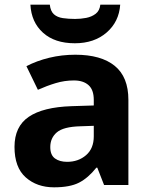

<svg xmlns="http://www.w3.org/2000/svg" viewBox="-20 -791 644 821"><path d="M302 -557Q412 -557 470.5 -509.5Q529 -462 529 -364V0H425L396 -74H392Q357 -30 318 -10Q279 10 211 10Q138 10 90 -32.5Q42 -75 42 -163Q42 -250 103 -291.5Q164 -333 286 -337L381 -340V-364Q381 -407 358.5 -427Q336 -447 296 -447Q256 -447 218 -435.5Q180 -424 142 -407L93 -508Q137 -531 190.5 -544Q244 -557 302 -557ZM323 -251Q251 -249 223 -225Q195 -201 195 -162Q195 -128 215 -113.5Q235 -99 267 -99Q315 -99 348 -127.5Q381 -156 381 -208V-253ZM494 -771Q489 -698 436 -652Q383 -606 300 -606Q214 -606 164 -651Q114 -696 110 -771H193Q196 -743 210.5 -730Q225 -717 249 -713.5Q273 -710 301 -710Q325 -710 348.5 -714.5Q372 -719 389 -732Q406 -745 409 -771Z"/></svg>

Font: Noto Sans Gurmukhi
Style: Bold
Weight: 700
Designer: Jelle Bosma - Monotype Design Team
Foundry: Monotype Imaging Inc.
Version: Version 2.004; ttfautohint (v1.8.4.7-5d5b)